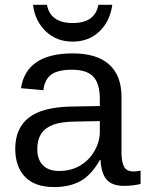

<svg xmlns="http://www.w3.org/2000/svg" viewBox="-20 -757 596 787"><path d="M202.1 9.8Q122.6 9.8 82.5 -32.2Q42.5 -74.2 42.5 -147.5Q42.5 -229.5 96.4 -273.4Q150.4 -317.4 270.5 -320.3L389.2 -322.3V-351.1Q389.2 -415.5 361.8 -443.4Q334.5 -471.2 275.9 -471.2Q216.8 -471.2 189.9 -451.2Q163.1 -431.2 157.7 -387.2L65.9 -395.5Q88.4 -538.1 277.8 -538.1Q377.4 -538.1 427.7 -492.4Q478 -446.8 478 -360.4V-132.8Q478 -93.8 488.3 -74Q498.5 -54.2 527.3 -54.2Q541 -54.2 556.2 -57.6V-2.9Q524.4 4.9 488.3 4.9Q439.5 4.9 417.2 -20.8Q395 -46.4 392.1 -101.1H389.2Q355.5 -40.5 310.8 -15.4Q266.1 9.8 202.1 9.8ZM389.2 -260.7 293 -258.8Q231.4 -258.3 199.2 -246.1Q167 -234.4 149.9 -210Q132.8 -185.5 132.8 -146Q132.8 -103 156 -79.6Q179.2 -56.2 222.2 -56.2Q271 -56.2 308.1 -78.1Q345.7 -100.1 367.4 -138.4Q389.2 -176.8 389.2 -217.3ZM277.3 -586.4Q212.9 -586.4 168.5 -627.9Q124 -669.4 115.2 -737.3H172.4Q186.5 -662.6 278.3 -662.6Q369.6 -662.6 383.3 -737.3H440.4Q430.2 -668 386.5 -627.2Q342.8 -586.4 277.3 -586.4Z"/></svg>

Font: Arimo
Style: Regular
Weight: 400
Designer: Steve Matteson
Foundry: Monotype Imaging Inc.
Version: Version 1.33